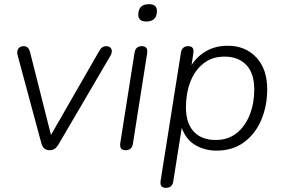

<svg xmlns="http://www.w3.org/2000/svg" viewBox="-20 -713 1346 919"><path d="M217 6Q187 6 178 -27L65 -446Q59 -466 67 -479Q75 -492 94 -492Q117 -492 124 -463L224 -67L455 -469Q467 -492 488 -492Q507 -492 513 -478.5Q519 -465 509 -447L259 -20Q251 -7 241.5 -0.5Q232 6 217 6Z M680 -610Q640 -610 642 -646Q644 -693 693 -693Q733 -693 731 -657Q729 -610 680 -610ZM581 6Q550 6 556 -30L624 -461Q629 -492 659 -492Q690 -492 684 -456L616 -24Q611 6 581 6Z M774 186Q743 186 749 151L846 -461Q851 -492 881 -492Q912 -492 905 -456L897 -402Q925 -445 969 -469.5Q1013 -494 1070 -494Q1155 -494 1207 -438Q1259 -382 1259 -286Q1259 -207 1231 -140Q1203 -73 1148.5 -32.5Q1094 8 1016 8Q960 8 915 -18.5Q870 -45 850 -101L809 157Q804 186 774 186ZM1012 -43Q1072 -43 1113 -76Q1154 -109 1175.5 -164Q1197 -219 1197 -285Q1197 -362 1159 -402Q1121 -442 1054 -442Q995 -442 953.5 -409Q912 -376 891 -321Q870 -266 870 -200Q870 -123 907.5 -83Q945 -43 1012 -43Z"/></svg>

Font: Nunito Light
Style: Italic
Weight: 300
Italic angle: -9°
Designer: Vernon Adams
Foundry: Vernon Adams
Version: Version 3.601; ttfautohint (v1.8.2.53-6de2)